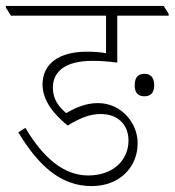

<svg xmlns="http://www.w3.org/2000/svg" viewBox="-46 -642 591 650"><path d="M264 -12C359 -12 420 -76 420 -157C420 -191 407 -223 385 -248C360 -276 326 -293 285 -293C249 -293 213 -280 178 -259C152 -282 133 -306 133 -345C133 -402 178 -436 267 -436C295 -436 321 -434 351 -430V-589H525V-595L508 -622H-26V-616L-9 -589H313V-462C290 -466 268 -467 248 -467C152 -467 98 -425 98 -356C98 -299 140 -252 183 -217C229 -245 261 -256 295 -256C352 -256 389 -221 389 -166C389 -100 337 -48 253 -48C168 -48 99 -110 40 -209L16 -194C84 -81 160 -12 264 -12ZM443 -316C461 -316 476 -325 476 -353C476 -383 461 -392 443 -392C424 -392 410 -383 410 -353C410 -325 424 -316 443 -316Z"/></svg>

Font: Noto Serif Devanagari SemiCondensed ExtraLight
Style: Regular
Weight: 200
Width: 4
Designer: Universal Thirst, Indian Type Foundry and the Monotype Design Team
Foundry: Monotype Imaging Inc.
Version: Version 2.004